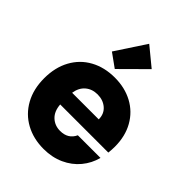

<svg xmlns="http://www.w3.org/2000/svg" viewBox="-238 -962 1092 1092"><g transform="rotate(45 308.0 -416.0)"><path d="M588 -288Q588 -264 585 -238H198Q202 -186 231.5 -158.5Q261 -131 304 -131Q368 -131 393 -185H575Q561 -130 524.5 -86Q488 -42 433 -17Q378 8 310 8Q228 8 164 -27Q100 -62 64 -127Q28 -192 28 -279Q28 -366 63.5 -431Q99 -496 163 -531Q227 -566 310 -566Q391 -566 454 -532Q517 -498 552.5 -435Q588 -372 588 -288ZM413 -333Q413 -377 383 -403Q353 -429 308 -429Q265 -429 235.5 -404Q206 -379 199 -333ZM193 -659 312 -840 424 -748 275 -600Z"/></g></svg>

Font: Fz Poppins
Style: Bold
Weight: 700
Designer: Ninad Kale (Devanagari), Jonny Pinhorn (Latin)
Foundry: Indian Type Foundry
Version: Vit hóa bi Vntype.Com & FontZin.Com